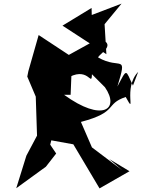

<svg xmlns="http://www.w3.org/2000/svg" viewBox="-20 -960 785 1063"><path d="M716 -486C674 -575 685 -585 630 -481C687 -670 649 -570 523 -642C531 -664 634 -715 526 -747L361 -656L194 -766L137 -566L131 -536L178 -425L185 -209L126 -98L70 82L234 -37L291 -110L258 -159L264 -183L386 -161L531 83L697 -12L584 -80L656 -18L489 -144L428 -285C637 -340 559 -384 676 -423C739 -309 658 -473 745 -562ZM561 -477C646 -354 546 -282 335 -435H371L380 -659L341 -520C470 -606 487 -471 489 -549ZM487 -916 326 -818 569 -660 559 -826 653 -940 488 -877Z"/></svg>

Font: Asimov Silicon
Style: Regular
Weight: 400
Designer: Google
Version: Version 2.000980; 2014